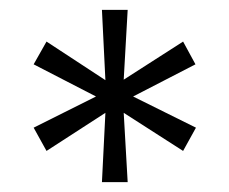

<svg xmlns="http://www.w3.org/2000/svg" viewBox="-20 -708 463 388"><path d="M186 -340 193 -480 74 -403 48 -450 174 -513 48 -578 74 -624 193 -546 186 -688H238L230 -547L350 -624L375 -578L249 -513L376 -450L350 -403L230 -480L238 -340Z"/></svg>

Font: Saira SemiCondensed
Style: Regular
Weight: 400
Width: 4
Designer: Hector Gatti with collaboration of the Omnibus-Type team
Foundry: Omnibus-Type
Version: Version 1.101